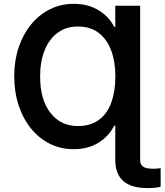

<svg xmlns="http://www.w3.org/2000/svg" viewBox="-20 -757 847 988"><path d="M701.2 -727.5V65.9Q701.2 89.8 716.3 100.6Q731.4 111.3 767.6 111.3Q785.6 111.3 806.6 108.4V204.1Q779.8 210.9 738.8 210.9Q573.2 210.9 573.2 65.9V-110.4H567.4Q540.5 -55.7 486.6 -22.5Q432.6 10.7 359.4 10.7Q292.5 10.7 236.3 -17.3Q180.2 -45.4 139.2 -96.2Q98.1 -147 75.7 -215.6Q53.2 -284.2 53.2 -365.2Q53.2 -444.8 75.9 -512.7Q98.6 -580.6 139.6 -630.9Q180.7 -681.2 236.8 -709.2Q293 -737.3 359.4 -737.3Q433.6 -737.3 487.3 -704.3Q541 -671.4 567.4 -619.1H573.2V-727.5ZM379.9 -108.4Q447.3 -108.4 490.2 -141.1Q533.2 -173.8 553.5 -231.4Q573.7 -289.1 573.7 -364.3Q573.7 -438.5 552.5 -496.3Q531.2 -554.2 488.3 -587.4Q445.3 -620.6 380.4 -620.6Q320.3 -620.6 276.9 -588.6Q233.4 -556.6 210 -499Q186.5 -441.4 186.5 -364.3Q186.5 -244.1 239.5 -176.3Q292.5 -108.4 379.9 -108.4Z"/></svg>

Font: Inter Semi Bold
Style: Regular
Weight: 600
Designer: Rasmus Andersson
Foundry: rsms
Version: Version 4.000;git-e0f93cc